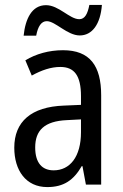

<svg xmlns="http://www.w3.org/2000/svg" viewBox="-20 -750 500 780"><path d="M76 -605H127C134 -643 148 -664 170 -664C205 -664 253 -606 304 -606C354 -606 388 -651 394 -730H343C336 -694 325 -672 302 -672C263 -672 219 -729 167 -729C109 -729 83 -673 76 -605ZM236 -546C179 -546 126 -531 83 -505L109 -443C149 -465 187 -478 225 -478C282 -478 309 -443 309 -359V-324L239 -321C107 -316 38 -256 38 -150C38 -58 85 10 172 10C239 10 279 -18 312 -75H315L329 0H391V-363C391 -483 345 -546 236 -546ZM252 -262 309 -265V-213C309 -113 264 -58 198 -58C152 -58 123 -87 123 -151C123 -220 160 -258 252 -262Z"/></svg>

Font: Noto Sans Ethiopic Condensed
Style: Regular
Weight: 400
Width: 3
Designer: Monotype Design Team
Foundry: Monotype Imaging Inc.
Version: Version 2.102